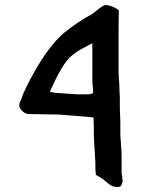

<svg xmlns="http://www.w3.org/2000/svg" viewBox="-20 -742 565 761"><path d="M56 -326C55 -312 75 -290 93 -290C139 -289 214 -288 214 -288L314 -280C324 -279 337 -278 351 -276V-269C351 -256 352 -243 352 -230V-208C352 -201 352 -194 353 -187C353 -163 357 -135 357 -110C358 -105 358 -100 358 -94V-76C358 -68 359 -59 360 -49L379 -38C382 -35 386 -33 390 -31L399 -23C412 -12 425 1 449 -1C463 -2 463 -13 466 -23C466 -26 466 -29 465 -32C466 -42 461 -51 462 -61V-119C462 -135 461 -149 460 -164L458 -192C457 -200 457 -207 457 -214V-257C457 -276 455 -295 455 -314V-349C455 -356 455 -364 454 -371C454 -382 453 -393 453 -405L452 -422C451 -432 450 -445 450 -456V-639C450 -659 451 -683 451 -701C439 -711 423 -719 402 -722H396C378 -715 362 -698 346 -687C305 -665 267 -639 233 -611C146 -538 72 -372 70 -365C65 -346 58 -341 56 -326ZM178 -378C178 -378 211 -459 246 -503C276 -540 333 -562 346 -571V-435C346 -422 346 -408 348 -396L349 -380V-372H346L334 -368H288L200 -374Z"/></svg>

Font: Hussar Pisanka
Style: Regular
Weight: 400
Designer: Robert Jablonski
Foundry: Cannot Into Space Fonts
Version: Version 1.070